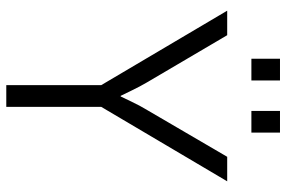

<svg xmlns="http://www.w3.org/2000/svg" viewBox="-170 -741 911 611"><g transform="rotate(90 285.5 -435.5)"><path d="M14 -703H92L242 -448Q255 -426 268 -399Q281 -372 285 -364H287Q291 -372 303.5 -398.5Q316 -425 330 -448L479 -703H557L320 -302V0H251V-302ZM236 -871V-780H167V-871ZM402 -871V-780H333V-871Z"/></g></svg>

Font: Museo Sans Light
Style: Regular
Weight: 300
Designer: Jos Buivenga
Foundry: Jos Buivenga & Rosetta Type Foundry (extension, remastering)
Version: Version 3.600;PS 1.000;hotconv 1.0.88;makeotf.lib2.5.647800;